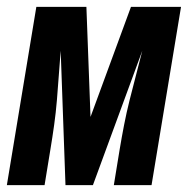

<svg xmlns="http://www.w3.org/2000/svg" viewBox="-37 -540 557 560"><path d="M-17 0 69 -520H215L227 -199L345 -520H491L405 0H295L312 -104Q318 -140 325 -176Q332 -212 341 -248Q350 -284 359.5 -320Q369 -356 378 -392L234 0H154L140 -392Q137 -356 134.5 -320Q132 -284 129 -248Q126 -212 121 -176Q116 -140 110 -104L93 0Z"/></svg>

Font: Iosevka Term Curly XBd Obl
Style: Regular
Weight: 800
Italic angle: -9°
Designer: Belleve Invis
Foundry: Belleve Invis
Version: Version 32.3.0